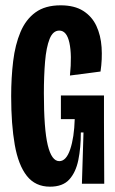

<svg xmlns="http://www.w3.org/2000/svg" viewBox="-20 -691 434 722"><path d="M168 11Q113 11 81 -29.5Q49 -70 35.5 -146.5Q22 -223 22 -329Q22 -399 29.5 -461Q37 -523 57 -570.5Q77 -618 113.5 -644.5Q150 -671 208 -671Q260 -671 293 -650Q326 -629 342.5 -593.5Q359 -558 362 -513.5Q365 -469 358 -422L243 -407Q251 -484 241 -530Q231 -576 203 -576Q179 -576 166.5 -544.5Q154 -513 149.5 -459.5Q145 -406 145 -340Q145 -206 159.5 -145.5Q174 -85 203 -85Q229 -85 244 -129.5Q259 -174 261 -243H209V-332H371V-232L372 0H288L294 -193H284Q284 -135 274.5 -89Q265 -43 240.5 -16Q216 11 168 11Z"/></svg>

Font: Bricolage Grotesque 48pt Condensed SemiBold
Style: Regular
Weight: 600
Width: 3
Designer: Mathieu Triay
Foundry: Atelier Triay
Version: Version 1.000; ttfautohint (v1.8.4.7-5d5b);gftools[0.9.32]